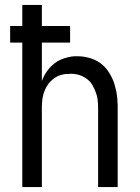

<svg xmlns="http://www.w3.org/2000/svg" viewBox="-20 -755 565 775"><path d="M70 0V-583H21V-650H70V-735H149V-650H263V-583H149V-428Q154 -442 161.5 -455Q169 -468 178.5 -479Q188 -490 199.5 -499Q211 -508 224.5 -514Q238 -520 255 -524Q272 -528 282 -528H293Q307 -528 321.5 -525.5Q336 -523 349.5 -518.5Q363 -514 375.5 -506.5Q388 -499 398.5 -489Q409 -479 417 -467Q425 -455 431.5 -442Q438 -429 442 -415.5Q446 -402 449 -388Q452 -374 453.5 -357Q455 -340 455 -331V0H376V-318Q376 -328 375.5 -337.5Q375 -347 373.5 -356.5Q372 -366 369 -375.5Q366 -385 362 -394Q358 -403 353 -411.5Q348 -420 341.5 -427Q335 -434 326.5 -439.5Q318 -445 309 -449Q300 -453 289 -455Q278 -457 272 -457H263Q253 -457 243.5 -456Q234 -455 224.5 -452Q215 -449 206.5 -444Q198 -439 190.5 -432.5Q183 -426 177 -418.5Q171 -411 166.5 -402.5Q162 -394 158.5 -384.5Q155 -375 153 -365.5Q151 -356 150 -344.5Q149 -333 149 -327V0Z"/></svg>

Font: Iosevka Pride
Style: Regular
Weight: 400
Monospace: yes
Designer: Belleve Invis
Foundry: Belleve Invis
Version: Version 30.3.1; ttfautohint (v1.8.4)